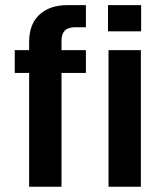

<svg xmlns="http://www.w3.org/2000/svg" viewBox="-20 -710 614 730"><path d="M226.6 -593.8Q213.9 -581.1 213.9 -555.7V-519.5H306.6V-432.6H213.9V0H90.8V-432.6H36.1V-519.5H90.8V-550.8Q90.8 -617.2 128.9 -653.3Q168 -690.4 235.4 -690.4H306.6V-606.4H265.6Q239.3 -606.4 226.6 -593.8ZM392.6 -519.5H515.6V0H392.6ZM390.6 -690.4H516.6V-590.8H390.6Z"/></svg>

Font: Dinish
Style: Bold
Weight: 700
Designer: Bert Driehuis
Foundry: Playbeing
Version: Version 3.006; git-39231f3c-release